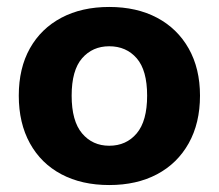

<svg xmlns="http://www.w3.org/2000/svg" viewBox="-20 -521 629 552"><path d="M294 11Q215 11 156.5 -20Q98 -51 66 -109Q34 -167 34 -246Q34 -325 66 -382Q98 -439 156.5 -470Q215 -501 294 -501Q373 -501 431.5 -470Q490 -439 522.5 -381.5Q555 -324 555 -246Q555 -167 522.5 -109Q490 -51 431.5 -20Q373 11 294 11ZM294 -102Q343 -102 373 -137.5Q403 -173 403 -246Q403 -319 373 -353.5Q343 -388 294 -388Q246 -388 216 -353.5Q186 -319 186 -246Q186 -173 216 -137.5Q246 -102 294 -102Z"/></svg>

Font: Nunito Sans 12pt ExtraLight ExtraBold
Style: Regular
Weight: 800
Version: Version 3.101;gftools[0.9.27]